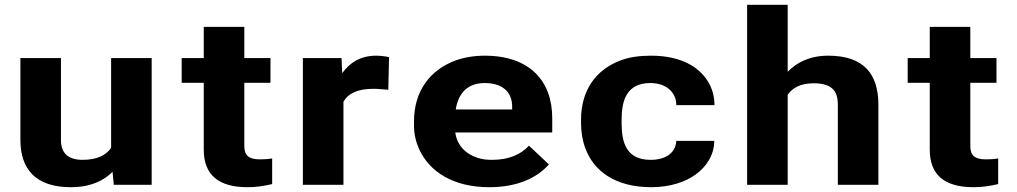

<svg xmlns="http://www.w3.org/2000/svg" viewBox="-20 -770 4237 800"><path d="M324 -104C262 -104 234 -134 234 -186V-528H65V-187C65 -64 130 10 275 10C356 10 411 -16 449 -54L454 0H612V-528H443V-154C422 -123 384 -104 324 -104Z M1011 10C1052 10 1083 4 1114 -3V-110C1100 -107 1082 -106 1063 -106C1017 -106 998 -122 998 -161V-425H1107V-528H998V-658H829V-528H737V-425H829V-146C829 -43 889 10 1011 10Z M1548 -538C1478 -538 1434 -505 1406 -465L1403 -528H1242V0H1411V-346C1432 -382 1471 -400 1537 -400C1556 -400 1581 -397 1598 -396L1601 -532C1588 -535 1564 -538 1548 -538Z M2267 -85 2184 -163C2151 -127 2101 -104 2031 -104C2009 -104 1989 -106 1971 -112C1920 -128 1884 -165 1877 -218H2281V-278C2281 -317 2275 -353 2263 -385C2229 -476 2143 -538 2001 -538C1955 -538 1914 -531 1878 -518C1772 -479 1705 -390 1705 -265V-246C1705 -211 1713 -178 1727 -147C1770 -55 1867 10 2019 10C2136 10 2218 -29 2267 -85ZM2114 -326V-314H1879C1888 -373 1921 -424 2000 -424C2073 -424 2114 -387 2114 -326Z M2570 -257V-271C2570 -353 2592 -424 2690 -424C2755 -424 2798 -386 2798 -332H2957C2957 -363 2950 -392 2937 -418C2899 -491 2817 -538 2693 -538C2644 -538 2601 -532 2565 -518C2462 -479 2401 -393 2401 -271V-257C2401 -220 2407 -184 2419 -152C2454 -57 2544 10 2694 10C2772 10 2837 -12 2880 -44C2921 -74 2956 -122 2956 -183H2798C2795 -133 2754 -104 2691 -104C2591 -104 2570 -174 2570 -257Z M3370 -423C3442 -423 3471 -395 3471 -334V0H3640V-333C3640 -460 3581 -538 3431 -538C3353 -538 3299 -509 3262 -471V-750H3093V0H3262V-375C3282 -404 3316 -423 3370 -423Z M4036 10C4077 10 4108 4 4139 -3V-110C4125 -107 4107 -106 4088 -106C4042 -106 4023 -122 4023 -161V-425H4132V-528H4023V-658H3854V-528H3762V-425H3854V-146C3854 -43 3914 10 4036 10Z"/></svg>

Font: Asimov
Style: XWid
Weight: 500
Designer: Google
Version: Version 2.000980; 2014